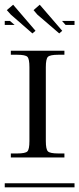

<svg xmlns="http://www.w3.org/2000/svg" viewBox="-29 -797 337 817"><path d="M-8.8 -17.1H288.1V0H-8.8ZM17.1 -127V-144H43.9Q79.1 -144 87.6 -152.8Q96.2 -161.6 96.2 -196.8V-511.2Q96.2 -546.4 87.6 -555.2Q79.1 -564 43.9 -564H17.1V-581.1H245.1V-564H219.2Q184.1 -564 175 -555.2Q166 -546.4 166 -511.2V-196.8Q166 -161.6 175 -152.8Q184.1 -144 219.2 -144H245.1V-127ZM-8.8 -708H13.2L33.2 -690.9H-8.8ZM234.9 -708H288.1V-690.9H250ZM26.9 -776.9 122.1 -666 108.9 -654.8 17.1 -734.9 0 -753.9ZM140.1 -776.9 235.8 -666 223.1 -654.8 129.9 -734.9 113.8 -753.9Z"/></svg>

Font: FoglihtenFr02
Style: Regular
Weight: 500
Version: Version 0.68